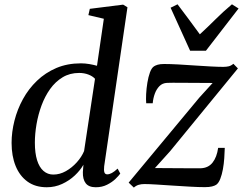

<svg xmlns="http://www.w3.org/2000/svg" viewBox="-20 -838 1101 870"><path d="M452 -84.5Q450 -66.5 453 -57.2Q456 -48 466 -48Q475.5 -48 487 -54.2Q498.5 -60.5 513 -74L525 -51.5Q518.5 -42 503.2 -27.2Q488 -12.5 465.2 -1Q442.5 10.5 414 10.5Q382.5 10.5 368.5 -7.5Q354.5 -25.5 355.5 -58.5L358 -91.5Q343.5 -66 318.8 -42.8Q294 -19.5 261.5 -4.5Q229 10.5 192 10.5Q140 10.5 104.5 -15.2Q69 -41 50.8 -86Q32.5 -131 32.5 -190.5Q32.5 -240 45.5 -291.2Q58.5 -342.5 84 -389Q109.5 -435.5 147.5 -472Q185.5 -508.5 235.2 -529.8Q285 -551 347 -551Q365 -551 384.2 -547.8Q403.5 -544.5 419.5 -540L450.5 -753L380.5 -769.5L387 -798L538 -817L557.5 -805ZM410.5 -481Q399.5 -493 380.5 -500.2Q361.5 -507.5 338.5 -507.5Q296.5 -507.5 263.8 -487.8Q231 -468 207.2 -434.8Q183.5 -401.5 168.2 -360.2Q153 -319 145.5 -275.2Q138 -231.5 138 -191.5Q138 -144.5 148 -112.2Q158 -80 177 -63.5Q196 -47 221.5 -47Q251 -47 278.5 -62.5Q306 -78 328 -102.5Q350 -127 361 -153.5ZM943.5 -462Q931.5 -462 909.2 -462.2Q887 -462.5 860.5 -462.5Q834 -462.5 808.5 -462.8Q783 -463 763.8 -463Q744.5 -463 737 -462.5Q716 -461.5 702.5 -447.8Q689 -434 681.5 -413.5Q674 -393 672 -370H642.5Q641 -386.5 642.2 -411.8Q643.5 -437 647.8 -463.2Q652 -489.5 659.5 -510Q667 -530.5 678 -537.5Q684 -541.5 694.8 -544.8Q705.5 -548 724 -548Q751.5 -548 788.2 -546Q825 -544 863.5 -541.2Q902 -538.5 936 -536.8Q970 -535 991.5 -535Q1005.5 -535 1016.2 -537.5Q1027 -540 1037.5 -549L1058 -528L750.5 -152.5L682 -76.5Q702 -76.5 731.5 -76.2Q761 -76 792.2 -75.8Q823.5 -75.5 849.5 -75.5Q875.5 -75.5 888.5 -75.5Q923.5 -76.5 943 -101Q962.5 -125.5 968.5 -168H998.5Q998 -147 996.2 -121.2Q994.5 -95.5 990 -71Q985.5 -46.5 978.2 -27.8Q971 -9 960 -1Q953.5 3.5 940.8 6.8Q928 10 908.5 10Q880 10 841.5 7.8Q803 5.5 763.2 3Q723.5 0.5 689.2 -1.8Q655 -4 634 -4Q620 -4 608.2 -0.5Q596.5 3 586.5 12L563 -10.5L883 -395.5ZM841.5 -608 753 -803 784.5 -818.5Q808.5 -787 833.8 -752.8Q859 -718.5 885.5 -682.5Q922 -716 956 -750Q990 -784 1031 -818.5L1061 -799.5L913 -608Z"/></svg>

Font: Merriweather 60pt
Style: Italic
Weight: 400
Italic angle: -7.8°
Version: Version 2.101